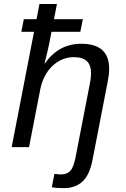

<svg xmlns="http://www.w3.org/2000/svg" viewBox="-20 -745 640 972"><path d="M179.7 -724.6H268.1L253.4 -647.9H399.4L386.7 -584H240.7Q234.4 -551.3 230.5 -530.3Q226.6 -509.3 205.6 -423.3H207Q276.4 -523.4 391.6 -523.4Q532.7 -523.4 532.7 -397Q532.7 -369.1 526.4 -337.4L448.2 65.4Q434.1 139.6 397.9 173.6Q361.8 207.5 303.2 207.5Q266.1 207.5 242.2 203.1L255.4 135.3L285.2 138.2Q319.3 138.2 335.9 120.1Q352.5 102.1 362.3 52.2L435.5 -324.7Q440.9 -353 440.9 -372.6Q440.9 -415.5 419.7 -435.5Q398.4 -455.6 353.5 -455.6Q293 -455.6 245.8 -411.4Q198.7 -367.2 183.6 -291.5L127 0H39.1L152.3 -584H87.9L100.6 -647.9H165Z"/></svg>

Font: Cousine
Style: Italic
Weight: 400
Italic angle: -12°
Monospace: yes
Designer: Steve Matteson
Foundry: Monotype Imaging Inc.
Version: Version 1.21